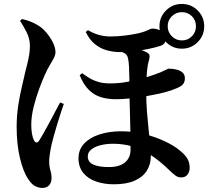

<svg xmlns="http://www.w3.org/2000/svg" viewBox="-20 -867 1040 955"><path d="M773.2 -736.3Q773.2 -782.5 805.8 -815Q838.4 -847.4 884.6 -847.4Q930.8 -847.4 963.2 -815Q995.7 -782.5 995.7 -736.3Q995.7 -690.1 963.2 -657.5Q930.8 -624.9 884.6 -624.9Q838.4 -624.9 805.8 -657.5Q773.2 -690.1 773.2 -736.3ZM814.1 -736.3Q814.1 -707.2 834.8 -686.6Q855.5 -665.9 884.6 -665.9Q914.4 -665.9 934.6 -686.6Q954.7 -707.2 954.7 -736.3Q954.7 -766.1 934.6 -786.3Q914.4 -806.5 884.6 -806.5Q855.5 -806.5 834.8 -786.3Q814.1 -766.1 814.1 -736.3ZM417.5 -717.1Q442.9 -701.7 471.1 -693.6Q499.2 -685.6 528.1 -685.6Q563.4 -685.6 599.7 -690Q636 -694.3 672 -702.2Q701.8 -709.8 716.2 -717.3Q730.6 -724.9 737.1 -724.9Q763.6 -724.9 783.8 -711.6Q804 -698.4 804 -674.9Q804 -659.5 797.7 -651.6Q791.4 -643.8 780.5 -639.8Q753.2 -630.6 716.1 -623.1Q678.9 -615.5 642.3 -611.7Q605.8 -607.9 577.9 -607.9Q543.1 -607.9 510.3 -617.2Q477.5 -626.5 451.1 -648.3Q424.7 -670.1 406.6 -707.7ZM388.6 -503Q408.2 -488.3 427.9 -476.9Q447.6 -465.5 471.4 -458.8Q495.2 -452.2 524.9 -452.2Q570.5 -452.2 603.4 -458.2Q636.2 -464.1 664.1 -470.8Q694.2 -478 724.3 -487.9Q754.3 -497.8 777.1 -506.8Q795.2 -514.4 805.7 -520Q816.3 -525.6 818.8 -525.6Q824.1 -525.6 837.1 -524.4Q850.2 -523.3 864.5 -519.1Q878.7 -514.8 889.2 -505Q899.6 -495.2 899.6 -477Q899.6 -461.3 891.5 -449.8Q883.4 -438.2 858.2 -427.9Q818.4 -411.2 768.9 -400.6Q719.5 -390.1 672.6 -383.1Q639.4 -378.8 611.7 -376.1Q583.9 -373.5 554.1 -373.5Q515.8 -373.5 482.5 -383.6Q449.2 -393.6 422.5 -419.4Q395.9 -445.1 376.3 -492.8ZM557.8 -617.8 597 -634.5Q615.7 -632.9 636.5 -629.1Q657.4 -625.2 677 -619.8Q696.6 -614.3 708.5 -607.3Q721.6 -600.8 723.5 -591.6Q725.3 -582.5 721.1 -568.5Q712.3 -538.4 709.8 -495.3Q707.3 -452.2 707.3 -410.3Q707.3 -357.9 710.9 -312.1Q714.5 -266.3 718.7 -226.8Q723 -187.4 726.6 -153Q730.2 -118.6 730.2 -89.4Q730.2 -50 710.3 -18.1Q690.4 13.8 649.8 31.7Q609.3 49.7 545.5 49.7Q498.2 49.7 458.1 35.9Q418 22.1 394.3 -6.8Q370.5 -35.6 370.5 -80.3Q370.5 -122.6 398.2 -152.5Q425.9 -182.4 474.3 -198.2Q522.6 -214 583.8 -214Q643.8 -214 699 -199.8Q754.2 -185.7 799.4 -164.4Q844.7 -143.2 872.7 -119.8Q899.1 -99 911.3 -79.1Q923.4 -59.2 923.4 -32Q923.4 -13.3 912.8 1.1Q902.3 15.5 881.3 15.5Q864.3 15.5 851.2 5.1Q838.1 -5.2 825.4 -17.4Q773.2 -68.7 726.8 -97.8Q680.4 -126.9 635.8 -139.5Q591.2 -152 542.2 -152Q510 -152 481.2 -145Q452.5 -138 434.5 -123.8Q416.6 -109.6 416.6 -89.1Q416.6 -61.2 443.5 -48.7Q470.4 -36.1 522.2 -36.1Q574 -36.1 601.6 -59.1Q629.3 -82.1 629.3 -123.3Q629.3 -171.1 628.4 -215.9Q627.5 -260.6 626.5 -299.8Q625.4 -339 624.5 -371Q623.6 -403.1 623.6 -425.2Q623.6 -449.7 623.4 -478.6Q623.2 -507.6 621.8 -533.9Q620.5 -560.3 616.9 -576.2Q613.2 -597.9 592.6 -605.9Q572.1 -613.8 557.8 -617.8ZM79.8 -763 89.3 -772.6Q110.2 -767.8 131 -759.9Q151.7 -752 174.1 -737.9Q193.2 -725.9 212 -703.2Q230.9 -680.4 243.4 -655Q255.9 -629.6 255.9 -607.5Q255.9 -594.4 248.3 -579.4Q240.8 -564.5 228.5 -544.4Q216.2 -524.3 202.8 -494.2Q191.3 -469 175.5 -426.6Q159.6 -384.3 147.6 -336.5Q135.5 -288.7 135.5 -246.2Q135.5 -222.1 139 -202Q142.6 -182 148.2 -171Q154 -159.1 160.9 -158.3Q167.9 -157.4 174.6 -167.4Q181.9 -178.7 195.3 -202Q208.6 -225.3 223.9 -254Q239.1 -282.7 253.9 -310.5Q268.7 -338.4 278.9 -357.4L297.4 -350.1Q289.6 -327.9 281 -301.4Q272.5 -274.9 264 -247.5Q255.5 -220.1 248.8 -195Q242.1 -169.8 237.1 -150.7Q231.5 -125 228.1 -102.6Q224.7 -80.2 224.7 -66.4Q224.7 -37.9 230.6 -19.7Q236.4 -1.6 236.4 19.2Q236.4 39.9 224.9 53.8Q213.3 67.7 190 67.7Q174.8 67.7 156.9 59.9Q139 52.1 119.8 23.2Q95.7 -12.4 79.3 -80.5Q62.8 -148.7 62.8 -235.1Q62.8 -289.9 70.4 -340.7Q78.1 -391.5 88.7 -435.2Q99.2 -478.9 105.9 -510.2Q111.7 -532.5 116.7 -553.1Q121.7 -573.8 125.3 -595.1Q128.8 -616.5 128.8 -639.2Q128.8 -674.7 111.5 -708.5Q94.2 -742.3 79.8 -763Z"/></svg>

Font: Noto Serif KR
Style: Regular
Weight: 200
Designer: Ryoko NISHIZUKA 西塚涼子 (kana & ideographs); Frank Grießhammer (Latin, Greek & Cyrillic); Wenlong ZHANG 张文龙 (bopomofo); San
Foundry: Adobe
Version: Version 2.001;hotconv 1.1.0;makeotfexe 2.6.0